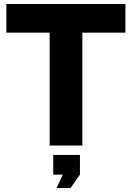

<svg xmlns="http://www.w3.org/2000/svg" viewBox="-20 -730 661 963"><path d="M12 -710V-566H229V0H393V-566H609V-710ZM381 146V47H247V146H295L264 213H334Z"/></svg>

Font: RT Raleway ExtraBold
Style: Regular
Weight: 400
Designer: Matt McInerney, Pablo Impallari, Rodrigo Fuenzalida — Edited by Milan Moffatt in April 2016
Foundry: Matt McInerney, Pablo Impallari, Rodrigo Fuenzalida — Edited by Milan Moffatt in April 2016
Version: Version 3.001